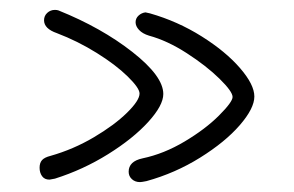

<svg xmlns="http://www.w3.org/2000/svg" viewBox="-20 -560 594 388"><path d="M60 -221Q60 -231 65 -236.5Q70 -242 82 -245Q128 -258 169.5 -282.5Q211 -307 236.5 -332Q262 -357 262 -371Q262 -382 238 -405.5Q214 -429 175.5 -453Q137 -477 95 -493Q69 -502 69 -519Q69 -528 75.5 -534Q82 -540 91 -540Q95 -540 98 -539Q185 -504 247.5 -455Q310 -406 310 -370Q310 -347 279.5 -313.5Q249 -280 198.5 -248.5Q148 -217 91 -199Q81 -197 80 -197Q70 -197 65 -204Q60 -211 60 -221ZM240 -213Q240 -234 268 -240Q311 -249 353 -274Q395 -299 422.5 -326.5Q450 -354 450 -364Q450 -375 423.5 -401Q397 -427 357.5 -452.5Q318 -478 281 -488Q268 -492 261 -499.5Q254 -507 254 -515Q254 -523 260 -528.5Q266 -534 274 -535L283 -533Q339 -517 387.5 -486.5Q436 -456 465 -422.5Q494 -389 494 -365Q494 -341 464.5 -307Q435 -273 384.5 -241.5Q334 -210 276 -194Q266 -192 263 -192Q253 -192 246.5 -198Q240 -204 240 -213Z"/></svg>

Font: Mali Light
Style: Regular
Weight: 300
Designer: Kitiyaporn Chalermlarp | Katatrad Aksorn Co.,Ltd.
Foundry: Cadson Demak Co.,Ltd.
Version: Version 1.000; ttfautohint (v1.6)